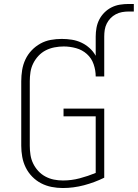

<svg xmlns="http://www.w3.org/2000/svg" viewBox="-20 -939 694 967"><path d="M296 8Q268 8 240 2.5Q212 -3 187 -16Q162 -29 142 -49.5Q122 -70 109.5 -95.5Q97 -121 92 -149Q87 -177 87 -205V-530Q87 -558 91.5 -586Q96 -614 108 -639.5Q120 -665 139.5 -685.5Q159 -706 183.5 -719.5Q208 -733 235.5 -738Q263 -743 291 -743Q317 -743 342 -739Q367 -735 389.5 -724.5Q412 -714 431 -697Q450 -680 462 -658V-755Q462 -777 466 -799Q470 -821 480 -840.5Q490 -860 506 -876Q522 -892 542 -902Q562 -912 584 -915.5Q606 -919 628 -919H654V-881H628Q611 -881 594.5 -878Q578 -875 563 -867Q548 -859 536.5 -847Q525 -835 517.5 -820Q510 -805 507.5 -788.5Q505 -772 505 -755V-554H462Q462 -585 451.5 -615.5Q441 -646 417.5 -667Q394 -688 363 -696.5Q332 -705 301 -705Q278 -705 254.5 -700.5Q231 -696 210.5 -685.5Q190 -675 174 -658Q158 -641 147.5 -620Q137 -599 133.5 -576Q130 -553 130 -530V-205Q130 -182 133.5 -159Q137 -136 147 -115.5Q157 -95 172.5 -78Q188 -61 208.5 -50Q229 -39 251.5 -34.5Q274 -30 297 -30Q340 -30 381.5 -41Q423 -52 462 -68V-353H300V-392H505V-44Q456 -20 403 -6Q350 8 296 8Z"/></svg>

Font: Iosevka SS04 XLt Ex
Style: Regular
Weight: 200
Width: 7
Monospace: yes
Designer: Belleve Invis
Foundry: Belleve Invis
Version: Version 19.0.0; ttfautohint (v1.8.4)